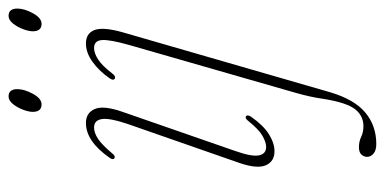

<svg xmlns="http://www.w3.org/2000/svg" viewBox="-245 -408 898 448"><g transform="rotate(-90 204.0 -184.0)"><path d="M184.5 -536Q167 -536 167 -556.5Q167 -566 172 -579.2Q177 -592.5 185.2 -602.8Q193.5 -613 203 -613Q220 -613 220 -592.5Q220 -576 209 -556Q198 -536 184.5 -536ZM76 -85Q62 -45.5 65.5 -28.8Q69 -12 85 -12Q96 -12 111 -20.5Q126 -29 146 -54Q152 -62 157 -59Q161 -55.5 155.5 -47Q135.5 -18.5 114.8 -5.5Q94 7.5 75 7.5Q51.5 7.5 42.5 -12.5Q33.5 -32.5 47.5 -73.5L137.5 -331.5Q153 -376.5 150.2 -395Q147.5 -413.5 130.5 -413.5Q118 -413.5 104 -404.2Q90 -395 69.5 -370.5Q63.5 -363 59 -366Q54 -369.5 60 -377.5Q98.5 -432.5 141 -432.5Q164.5 -432.5 173.5 -412.2Q182.5 -392 167.5 -348.5ZM372.5 -536Q355 -536 355 -556.5Q355 -566 360 -579.2Q365 -592.5 373.2 -602.8Q381.5 -613 391 -613Q408 -613 408 -592.5Q408 -576 397 -556Q386 -536 372.5 -536ZM353 -348 213 136.5Q196.5 193 165.8 219Q135 245 92 245Q77 245 69.5 238.5Q62 232 62 223.5Q62 216.5 67.2 210.5Q72.5 204.5 84.5 204.5Q98 204.5 108.8 209.8Q119.5 215 134 215Q151.5 215 165.2 203.8Q179 192.5 187 167Q193.5 147 197.8 118.2Q202 89.5 211.5 56.5L323 -331.5Q336 -377.5 334.5 -395.5Q333 -413.5 316 -413.5Q304 -413.5 289.5 -404.2Q275 -395 256.5 -371Q250 -362 244 -365.5Q239.5 -369 245.5 -377.5Q263 -402.5 284.2 -417.5Q305.5 -432.5 326.5 -432.5Q350 -432.5 357.8 -412.8Q365.5 -393 353 -348Z"/></g></svg>

Font: Fraunces 144pt S050 Thin
Style: Italic
Weight: 100
Italic angle: -16°
Version: Version 1.000; ttfautohint (v1.8.3)